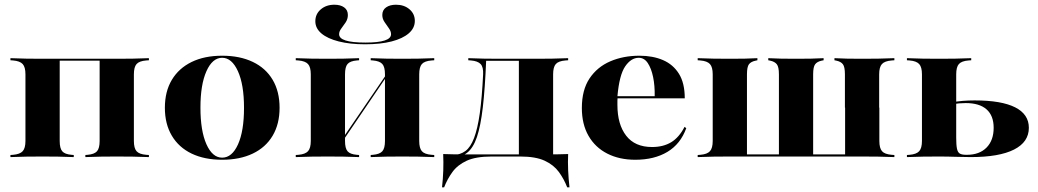

<svg xmlns="http://www.w3.org/2000/svg" viewBox="-20 -666 4400 814"><path d="M475 -2.4Q438.7 -2.4 410.9 -2Q383.1 -1.6 341.9 0V-8.9L351.6 -9.7Q379.8 -12.1 391.1 -24.6Q402.4 -37.1 402.4 -68.5V-416.9H475Q512.1 -416.9 541.1 -417.3Q570.2 -417.7 611.3 -419.4V-410.5L600 -409.7Q570.2 -407.3 558.9 -394.4Q547.6 -381.5 547.6 -350.8V-68.5Q547.6 -37.9 558.9 -25Q570.2 -12.1 600 -9.7L611.3 -8.9V0Q570.2 -1.6 541.1 -2Q512.1 -2.4 475 -2.4ZM160.5 -2.4Q122.6 -2.4 94 -2Q65.3 -1.6 24.2 0V-8.9L35.5 -9.7Q64.5 -12.1 76.2 -25Q87.9 -37.9 87.9 -68.5V-350.8Q87.9 -381.5 76.2 -394.4Q64.5 -407.3 35.5 -409.7L24.2 -410.5V-419.4Q65.3 -417.7 94 -417.3Q122.6 -416.9 160.5 -416.9H233.1V-68.5Q233.1 -37.1 244 -24.6Q254.8 -12.1 283.1 -9.7L292.7 -8.9V0Q252.4 -1.6 224.6 -2Q196.8 -2.4 160.5 -2.4ZM198.4 -408.9V-416.9H439.5V-408.9Z M921.8 11.3Q846.8 11.3 792.3 -14.9Q737.9 -41.1 708.5 -90.7Q679 -140.3 679 -208.9Q679 -278.2 708.5 -327.4Q737.9 -376.6 792.3 -403.2Q846.8 -429.8 921.8 -429.8Q996.8 -429.8 1051.6 -403.6Q1106.5 -377.4 1135.9 -327.8Q1165.3 -278.2 1165.3 -208.9Q1165.3 -140.3 1135.9 -90.7Q1106.5 -41.1 1051.6 -14.9Q996.8 11.3 921.8 11.3ZM921.8 2.4Q963.7 2.4 989.1 -54Q1014.5 -110.5 1014.5 -208.9Q1014.5 -307.3 988.7 -364.1Q962.9 -421 921.8 -421Q880.6 -421 855.2 -364.1Q829.8 -307.3 829.8 -209.7Q829.8 -111.3 855.2 -54.4Q880.6 2.4 921.8 2.4Z M1684.7 -2.4Q1648.4 -2.4 1620.6 -2Q1592.7 -1.6 1551.6 0V-8.9L1561.3 -9.7Q1589.5 -12.1 1600.8 -24.6Q1612.1 -37.1 1612.1 -68.5V-209.7H1757.3V-68.5Q1757.3 -37.9 1768.5 -25Q1779.8 -12.1 1809.7 -9.7L1821 -8.9V0Q1779.8 -1.6 1750.8 -2Q1721.8 -2.4 1684.7 -2.4ZM1370.2 -2.4Q1332.3 -2.4 1303.6 -2Q1275 -1.6 1233.9 0V-8.9L1245.2 -9.7Q1274.2 -12.1 1285.9 -25Q1297.6 -37.9 1297.6 -68.5V-350.8Q1297.6 -381.5 1285.9 -394.4Q1274.2 -407.3 1245.2 -409.7L1233.9 -410.5V-419.4Q1275 -417.7 1303.6 -417.3Q1332.3 -416.9 1370.2 -416.9Q1406.5 -416.9 1434.3 -417.3Q1462.1 -417.7 1502.4 -419.4V-410.5L1492.7 -409.7Q1464.5 -407.3 1453.6 -394.8Q1442.7 -382.3 1442.7 -350.8V-68.5Q1442.7 -37.1 1453.6 -24.6Q1464.5 -12.1 1492.7 -9.7L1502.4 -8.9V0Q1462.1 -1.6 1434.3 -2Q1406.5 -2.4 1370.2 -2.4ZM1612.1 -209.7V-350.8Q1612.1 -382.3 1600.8 -394.8Q1589.5 -407.3 1561.3 -409.7L1551.6 -410.5V-419.4Q1592.7 -417.7 1620.6 -417.3Q1648.4 -416.9 1684.7 -416.9Q1721.8 -416.9 1750.8 -417.3Q1779.8 -417.7 1821 -419.4V-410.5L1809.7 -409.7Q1779.8 -407.3 1768.5 -394.4Q1757.3 -381.5 1757.3 -350.8V-209.7ZM1410.5 -34.7 1408.9 -44.4 1641.9 -385.5 1642.7 -376.6ZM1527.4 -478.2Q1463.7 -478.2 1416.1 -490.3Q1368.5 -502.4 1342.7 -524.2Q1316.9 -546 1316.9 -575.8Q1316.9 -606.5 1339.9 -626.2Q1362.9 -646 1397.6 -646Q1423.4 -646 1439.1 -634.7Q1454.8 -623.4 1454.8 -602.4Q1454.8 -585.5 1445.6 -571.4Q1436.3 -557.3 1427 -545.2Q1417.7 -533.1 1417.7 -521Q1417.7 -503.2 1445.2 -494.4Q1472.6 -485.5 1529 -485.5Q1583.9 -485.5 1610.9 -494.4Q1637.9 -503.2 1637.9 -521Q1637.9 -533.1 1629 -545.6Q1620.2 -558.1 1610.5 -572.2Q1600.8 -586.3 1600.8 -602.4Q1600.8 -623.4 1616.9 -634.7Q1633.1 -646 1658.9 -646Q1693.5 -646 1716.1 -626.6Q1738.7 -607.3 1738.7 -577.4Q1738.7 -546.8 1712.9 -524.6Q1687.1 -502.4 1640.3 -490.3Q1593.5 -478.2 1527.4 -478.2Z M2063.7 -2.4Q1997.6 -2.4 1958.9 15.3Q1920.2 33.1 1898.4 62.9Q1876.6 92.7 1862.9 128.2H1854Q1858.1 91.9 1859.3 56.5Q1860.5 21 1858.9 -12.9Q1883.1 -12.1 1906.5 -11.7Q1929.8 -11.3 1954 -11.3H2063.7H2219.4V-2.4ZM1898.4 1.6 1900 -8.9Q1931.5 -9.7 1953.2 -25.8Q1975 -41.9 1989.9 -81Q2004.8 -120.2 2014.1 -185.9Q2023.4 -251.6 2028.2 -350.8Q2029.8 -381.5 2017.7 -394.4Q2005.6 -407.3 1976.6 -409.7L1965.3 -410.5V-419.4Q2006.5 -417.7 2035.1 -417.3Q2063.7 -416.9 2101.6 -416.9H2109.7H2252.4Q2289.5 -416.9 2318.5 -417.3Q2347.6 -417.7 2388.7 -419.4V-410.5L2377.4 -409.7Q2347.6 -407.3 2336.3 -394.4Q2325 -381.5 2325 -350.8V-209.7H2179.8V-409.7L2182.3 -408.1H2037.9L2041.1 -409.7Q2036.3 -291.1 2027 -211.3Q2017.7 -131.5 2002 -85.1Q1986.3 -38.7 1960.5 -18.5Q1934.7 1.6 1898.4 1.6ZM2179.8 -2.4V-209.7H2325V-2.4ZM2179.8 -2.4 2180.6 -10.5 2300 -11.3H2186.3H2293.5Q2317.7 -11.3 2341.1 -11.7Q2364.5 -12.1 2388.7 -12.9Q2387.1 21 2388.7 56.5Q2390.3 91.9 2394.4 128.2H2384.7Q2371 92.7 2349.2 62.9Q2327.4 33.1 2289.1 15.3Q2250.8 -2.4 2186.3 -2.4Z M2673.4 11.3Q2605.6 11.3 2554.4 -14.9Q2503.2 -41.1 2475 -90.3Q2446.8 -139.5 2446.8 -208.1Q2446.8 -284.7 2479.4 -333.5Q2512.1 -382.3 2567.3 -406Q2622.6 -429.8 2691.1 -429.8Q2747.6 -429.8 2790.7 -411.3Q2833.9 -392.7 2858.5 -353.2Q2883.1 -313.7 2883.1 -249.2H2554L2552.4 -258.1H2755.6Q2756.5 -303.2 2748.8 -339.9Q2741.1 -376.6 2726.2 -398.8Q2711.3 -421 2687.9 -421Q2655.6 -421 2630.6 -384.7Q2605.6 -348.4 2597.6 -257.3L2598.4 -255.6Q2597.6 -247.6 2597.6 -238.7Q2597.6 -229.8 2597.6 -221Q2597.6 -138.7 2634.7 -90.7Q2671.8 -42.7 2744.4 -42.7Q2791.9 -42.7 2825.4 -62.9Q2858.9 -83.1 2882.3 -128.2L2889.5 -122.6Q2865.3 -55.6 2809.7 -22.2Q2754 11.3 2673.4 11.3Z M3074.2 -2.4Q3036.3 -2.4 3007.7 -2Q2979 -1.6 2937.9 0V-8.9L2949.2 -9.7Q2978.2 -12.1 2989.9 -25Q3001.6 -37.9 3001.6 -68.5V-350.8Q3001.6 -381.5 2989.9 -394.4Q2978.2 -407.3 2949.2 -409.7L2937.9 -410.5V-419.4Q2979 -417.7 3007.7 -417.3Q3036.3 -416.9 3074.2 -416.9Q3109.7 -416.9 3135.9 -417.3Q3162.1 -417.7 3191.1 -419.4V-410.5L3183.9 -408.9Q3163.7 -404.8 3155.2 -393.5Q3146.8 -382.3 3146.8 -350.8V-11.3H3704L3707.3 -2.4H3074.2ZM3282.3 -6.5V-350.8Q3282.3 -382.3 3273.4 -393.5Q3264.5 -404.8 3245.2 -408.9L3237.1 -410.5V-419.4Q3267.7 -417.7 3293.1 -417.3Q3318.5 -416.9 3354.8 -416.9Q3390.3 -416.9 3416.5 -417.3Q3442.7 -417.7 3471.8 -419.4V-410.5L3463.7 -408.9Q3444.4 -404.8 3435.9 -393.5Q3427.4 -382.3 3427.4 -350.8V-6.5ZM3562.1 -209.7V-350.8Q3562.1 -382.3 3553.6 -393.5Q3545.2 -404.8 3525.8 -408.9L3517.7 -410.5V-419.4Q3547.6 -417.7 3573.4 -417.3Q3599.2 -416.9 3634.7 -416.9Q3672.6 -416.9 3701.6 -417.3Q3730.6 -417.7 3771.8 -419.4V-410.5L3760.5 -409.7Q3730.6 -407.3 3719 -394.4Q3707.3 -381.5 3707.3 -350.8V-209.7ZM3562.9 -2.4V-209.7H3708.1V-68.5Q3708.1 -37.9 3719.4 -25Q3730.6 -12.1 3760.5 -9.7L3771.8 -8.9V0Q3730.6 -1.6 3701.6 -2Q3672.6 -2.4 3635.5 -2.4Z M3888.7 -209.7V-350.8Q3888.7 -381.5 3877 -394.4Q3865.3 -407.3 3836.3 -409.7L3825 -410.5V-419.4Q3866.1 -417.7 3894.8 -417.3Q3923.4 -416.9 3961.3 -416.9Q3998.4 -416.9 4027.4 -417.3Q4056.5 -417.7 4097.6 -419.4V-410.5L4086.3 -409.7Q4056.5 -407.3 4045.2 -394.4Q4033.9 -381.5 4033.9 -350.8V-209.7ZM3961.3 -2.4Q3923.4 -2.4 3894.8 -2Q3866.1 -1.6 3825 0V-8.9L3836.3 -9.7Q3865.3 -12.1 3877 -25Q3888.7 -37.9 3888.7 -68.5V-209.7H4033.9V-82.3Q4033.9 -51.6 4037.1 -35.9Q4040.3 -20.2 4049.2 -14.9Q4058.1 -9.7 4076.6 -9.7H4079Q4132.3 -9.7 4162.5 -40.3Q4192.7 -71 4192.7 -124.2Q4192.7 -175.8 4162.5 -202.4Q4132.3 -229 4074.2 -229Q4060.5 -229 4046.4 -227.8Q4032.3 -226.6 4010.5 -223.4V-231.5Q4037.9 -236.3 4061.3 -238.3Q4084.7 -240.3 4112.1 -240.3Q4225.8 -240.3 4283.9 -210.9Q4341.9 -181.5 4341.9 -124.2Q4341.9 -63.7 4279 -31.9Q4216.1 0 4095.2 0Q4062.9 0 4030.6 -1.2Q3998.4 -2.4 3961.3 -2.4Z"/></svg>

Font: Playfair 144pt SemiExpanded Black
Style: Regular
Weight: 900
Width: 6
Designer: Claus Eggers Sørensen
Foundry: Claus Eggers Sørensen
Version: Version 2.203